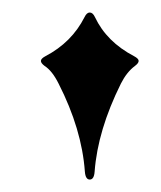

<svg xmlns="http://www.w3.org/2000/svg" viewBox="-20 -727 258 307"><path d="M52.7 -637.2Q94.7 -659.2 115.2 -699.7Q118.7 -707 123.5 -707Q128.4 -707 131.8 -699.7Q150.4 -660.2 194.3 -637.2Q201.7 -633.3 201.7 -629.6Q201.7 -626 195.8 -621.6Q182.6 -611.8 173.3 -593.3Q136.2 -518.6 131.3 -452.6Q130.4 -439.9 123.5 -439.9Q116.7 -439.9 115.7 -452.6Q110.8 -520.5 73.7 -593.3Q63.5 -613.8 51.3 -621.6Q45.4 -626 45.4 -629.6Q45.4 -633.3 52.7 -637.2Z"/></svg>

Font: UnifrakturMaguntia19
Style: Book
Weight: 400
Designer: j. 'mach' wust, Gerrit Ansmann, Georg Duffner, based on a font by Peter Wiegel, original typeface by Carl Albert Fahrenw
Version: Version 2017-03-19